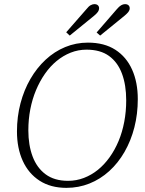

<svg xmlns="http://www.w3.org/2000/svg" viewBox="-20 -894 701 928"><path d="M301 14Q225 14 171.5 -20.5Q118 -55 90 -116.5Q62 -178 62 -259Q62 -330 79 -394.5Q96 -459 127 -512.5Q158 -566 200.5 -605.5Q243 -645 295 -666.5Q347 -688 405 -688Q484 -688 537.5 -653.5Q591 -619 618.5 -557.5Q646 -496 646 -415Q646 -343 629.5 -278.5Q613 -214 582 -160Q551 -106 508 -67Q465 -28 412.5 -7Q360 14 301 14ZM309 -20Q349 -20 385.5 -34Q422 -48 453 -73Q484 -98 509.5 -133.5Q535 -169 553 -212Q571 -255 580.5 -305Q590 -355 590 -409Q590 -483 569.5 -538Q549 -593 507 -623.5Q465 -654 398 -654Q358 -654 321.5 -639.5Q285 -625 253.5 -599Q222 -573 197 -537Q172 -501 154 -458Q136 -415 126.5 -366Q117 -317 117 -264Q117 -193 137.5 -138Q158 -83 200.5 -51.5Q243 -20 309 -20ZM300 -738 398 -850Q409 -864 418.5 -869Q428 -874 436 -874Q447 -874 453 -868.5Q459 -863 459 -854Q459 -845 453.5 -837Q448 -829 435 -818L317 -722ZM447 -737 545 -850Q556 -863 565.5 -868.5Q575 -874 584 -874Q595 -874 601 -868.5Q607 -863 607 -854Q607 -845 601 -837Q595 -829 582 -818L464 -722Z"/></svg>

Font: Source Serif 4 18pt Light
Style: Italic
Weight: 300
Italic angle: -12°
Designer: Frank Grießhammer
Foundry: Adobe Systems Incorporated
Version: Version 4.004;hotconv 1.0.116;makeotfexe 2.5.65601